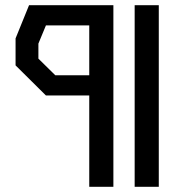

<svg xmlns="http://www.w3.org/2000/svg" viewBox="-20 -720 682 740"><path d="M324 -352H157L40 -468V-572L92 -700H417V0H324ZM499 -700H592V0H499ZM324 -430V-622H157L128 -552V-494L193 -430Z"/></svg>

Font: Turret Road
Style: Bold
Weight: 700
Designer: Noponies
Foundry: Noponies
Version: Version 1.001; ttfautohint (v1.8)